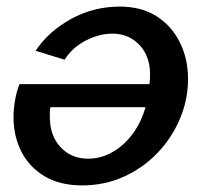

<svg xmlns="http://www.w3.org/2000/svg" viewBox="-20 -552 624 582"><path d="M229 10Q162 10 115.5 -17.5Q69 -45 45 -92Q21 -139 21 -197Q21 -221 25.5 -247.5Q30 -274 39 -297H433Q434 -304 434.5 -311.5Q435 -319 435 -325Q435 -382 402.5 -416Q370 -450 321 -450Q280 -450 239 -428.5Q198 -407 176 -371L88 -398Q126 -456 194.5 -494Q263 -532 343 -532Q409 -532 455 -502.5Q501 -473 525.5 -423Q550 -373 550 -313Q550 -250 525.5 -192Q501 -134 457.5 -88.5Q414 -43 355.5 -16.5Q297 10 229 10ZM247 -71Q286 -71 321 -91Q356 -111 382 -146Q408 -181 421 -227H133Q131 -219 131 -212.5Q131 -206 131 -198Q131 -141 163.5 -106Q196 -71 247 -71Z"/></svg>

Font: Raleway SemiBold
Style: Italic
Weight: 600
Italic angle: -12°
Designer: Matt McInerney, Pablo Impallari, Rodrigo Fuenzalida
Foundry: Matt McInerney, Pablo Impallari, Rodrigo Fuenzalida
Version: Version 4.026